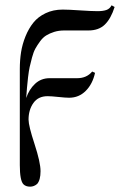

<svg xmlns="http://www.w3.org/2000/svg" viewBox="-20 -471 484 719"><path d="M409.2 -444.8Q395.5 -401.4 372.8 -379.2Q350.1 -356.9 311 -356.9H220.2Q200.2 -356.9 183.1 -351.6Q166 -346.2 153.3 -338.4Q140.6 -330.6 130.1 -316.2Q119.6 -301.8 112.5 -289.1Q105.5 -276.4 99.9 -255.6Q94.2 -234.9 91.1 -220.2Q87.9 -205.6 85 -181.2Q82 -156.7 81.1 -142.8Q80.1 -128.9 78.1 -104Q88.9 -136.2 111.3 -157.2Q133.8 -178.2 166 -178.2H269Q304.7 -178.2 325.2 -203.1L335.9 -198.2Q326.7 -156.2 301 -130.6Q275.4 -105 238.8 -105Q225.6 -105 198.7 -107.9Q171.9 -110.8 158.2 -110.8Q123 -110.8 105 -85.2Q86.9 -59.6 86.9 -22.9Q86.9 0 109.4 68.6Q131.8 137.2 131.8 169.9Q131.8 203.6 119.1 217.8Q107.4 228 92.8 228Q76.7 228 67.9 219.2Q54.2 205.6 54.2 147V-212.9Q54.2 -245.1 58.8 -275.1Q63.5 -305.2 75.4 -334.7Q87.4 -364.3 105 -386.2Q122.6 -408.2 150.9 -421.6Q179.2 -435.1 214.8 -435.1Q236.8 -435.1 280.3 -432.1Q323.7 -429.2 345.2 -429.2Q365.7 -429.2 378.4 -433.6Q391.1 -438 397.9 -451.2Z"/></svg>

Font: Linux Biolinum
Style: Regular
Weight: 400
Designer: Philipp H. Poll
Foundry: Philipp H. Poll
Version: Version 0.6.4